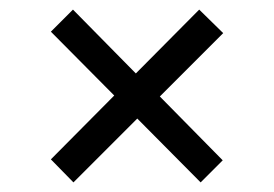

<svg xmlns="http://www.w3.org/2000/svg" viewBox="-20 -470 570 400"><path d="M86 -138 218 -271 86 -404 132 -450 263 -317 395 -450 445 -401 313 -269 444 -136 398 -90 266 -223 133 -90Z"/></svg>

Font: Faustina VF Beta
Style: Regular
Weight: 400
Designer: Alfonso Garcia
Foundry: Omnibus-Type
Version: Version 1.006